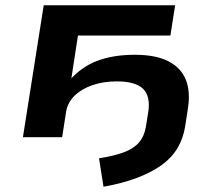

<svg xmlns="http://www.w3.org/2000/svg" viewBox="-20 -521 821 729"><path d="M373 188 356 80Q414 71 451 57Q488 43 508 19.5Q528 -4 534 -40L543 -96Q552 -155 523.5 -183.5Q495 -212 423 -212Q372 -212 330.5 -197.5Q289 -183 263 -157.5Q237 -132 231 -97L216 0H67L146 -501H645L627 -386H276L250 -217H245Q290 -268 350.5 -290.5Q411 -313 492 -313Q571 -313 619 -288.5Q667 -264 685.5 -218.5Q704 -173 693 -106L683 -41Q676 4 654 41Q632 78 594 105.5Q556 133 501 154Q446 175 373 188Z"/></svg>

Font: Nunito Sans 7pt Expanded
Style: Bold Italic
Weight: 700
Width: 7
Italic angle: -9°
Designer: Vernon Adams
Foundry: Vernon Adams
Version: Version 3.101;gftools[0.9.27]